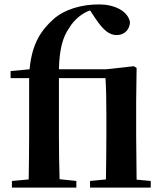

<svg xmlns="http://www.w3.org/2000/svg" viewBox="-20 -850 737 870"><path d="M458 0H663V-30L599 -36L597 -235V-389L599 -542L587 -550L460 -536H247C249 -628 265 -682 292 -721C316 -762 352 -790 388 -803L416 -761C449 -713 476 -691 508 -691C545 -691 568 -717 569 -750C559 -801 498 -830 429 -830C349 -830 273 -808 222 -763C168 -714 125 -655 114 -536L28 -528V-496H112V-235C112 -169 111 -103 110 -37L34 -30V0H326V-30L250 -38C248 -104 247 -170 247 -235V-496H458C461 -445 462 -402 462 -331V-235C462 -180 461 -94 460 -37L388 -30V0Z"/></svg>

Font: Noto Serif CJK KR
Style: Bold
Weight: 700
Designer: Ryoko NISHIZUKA 西塚涼子 (kana & ideographs); Frank Grießhammer (Latin, Greek & Cyrillic); Wenlong ZHANG 张文龙 (bopomofo); San
Foundry: Adobe
Version: Version 2.001;hotconv 1.1.0;makeotfexe 2.6.0